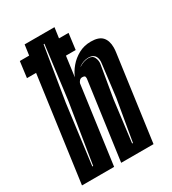

<svg xmlns="http://www.w3.org/2000/svg" viewBox="-159 -716 719 802"><g transform="rotate(-30 200.5 -315.0)"><path d="M-1 0 68 -503H24L34 -580H79L86 -630H230L223 -580H269L259 -503H212L199 -406Q208 -429 226.5 -451Q245 -473 271.5 -487.5Q298 -502 331 -502Q369 -502 385.5 -484Q402 -466 402 -433Q402 -427 401.5 -421Q401 -415 400 -408L344 0H188L239 -370Q240 -373 240 -378Q240 -387 236 -389Q232 -391 225 -391Q217 -391 211.5 -384.5Q206 -378 205 -373L154 0ZM76 -47H80L126 -333L159 -591H155L113 -333ZM268 -47H272L306 -245L325 -399Q325 -402 325.5 -404.5Q326 -407 326 -410Q326 -449 288 -449Q265 -449 243 -434L242 -432Q265 -447 288 -447Q308 -447 315 -431Q322 -415 319 -399L293 -245Z"/></g></svg>

Font: Alumni Sans Inline One
Style: Italic
Weight: 400
Italic angle: -8°
Designer: Robert E. Leuschke
Foundry: Robert E. Leuschke
Version: Version 1.100; ttfautohint (v1.8.3)